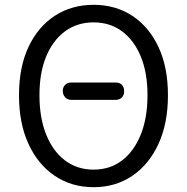

<svg xmlns="http://www.w3.org/2000/svg" viewBox="-20 -765 777 798"><path d="M276 -350Q261 -350 251 -360.5Q241 -371 241 -387Q241 -403 251 -412.5Q261 -422 276 -422H461Q477 -422 486.5 -412.5Q496 -403 496 -386Q496 -370 486.5 -360Q477 -350 461 -350ZM369 13Q278 13 208 -34Q138 -81 98.5 -166.5Q59 -252 59 -369Q59 -486 98.5 -570Q138 -654 208 -699.5Q278 -745 369 -745Q460 -745 529.5 -699.5Q599 -654 638.5 -570Q678 -486 678 -369Q678 -252 638.5 -166.5Q599 -81 529.5 -34Q460 13 369 13ZM369 -60Q437 -60 487 -98Q537 -136 565 -205.5Q593 -275 593 -369Q593 -463 565 -530.5Q537 -598 487 -635Q437 -672 369 -672Q301 -672 250.5 -635Q200 -598 172 -530.5Q144 -463 144 -369Q144 -275 172 -205.5Q200 -136 250.5 -98Q301 -60 369 -60Z"/></svg>

Font: Chiron GoRound TC N
Style: Regular
Weight: 350
Designer: Ryoko NISHIZUKA 西塚涼子 (kana, bopomofo & ideographs); Paul D. Hunt (Latin, Greek & Cyrillic); Sandoll Communications 산돌커뮤니
Foundry: Adobe
Version: Version 1.000;hotconv 1.1.1;makeotfexe 2.6.0